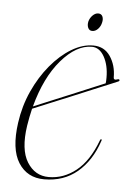

<svg xmlns="http://www.w3.org/2000/svg" viewBox="-45 -571 421 614"><g transform="rotate(5 166.0 -264.0)"><path d="M291 -130Q269.5 -66 225.8 -29.2Q182 7.5 119.5 7.5Q65 7.5 37 -36.5Q9 -80.5 21 -165.5Q28.5 -219.5 50.2 -267.5Q72 -315.5 103 -352.8Q134 -390 169.2 -411.2Q204.5 -432.5 239 -432.5Q274.5 -432.5 293.8 -404Q313 -375.5 313 -337Q313 -326.5 326 -331.5Q330.5 -333 332 -330Q333 -327 329 -325Q326 -323.5 304 -314.5Q282 -305.5 249.2 -291.8Q216.5 -278 180.2 -263Q144 -248 112.2 -235Q80.5 -222 61.5 -214Q55 -187 50.5 -158.5Q39 -81.5 64 -41.2Q89 -1 133.5 -1Q181 -1 221 -32.8Q261 -64.5 286 -131Q287.5 -136 290 -136Q293.5 -136 291 -130ZM235 -428Q185 -428 137 -372.2Q89 -316.5 63.5 -221.5Q84 -230 117 -243.8Q150 -257.5 185.5 -272.2Q221 -287 249.5 -299Q278 -311 289 -315.5Q290 -321 290 -334Q290 -373.5 274.8 -400.8Q259.5 -428 235 -428ZM287 -310Q287 -310 287 -310.5ZM231.5 -478.5Q222 -478.5 218 -487.2Q214 -496 216.5 -507.5Q219.5 -519 228 -527.5Q236.5 -536 246 -536Q256 -536 259.8 -527.5Q263.5 -519 260.5 -507.5Q258 -496 249.8 -487.2Q241.5 -478.5 231.5 -478.5Z"/></g></svg>

Font: Fraunces 144pt Thin
Style: Italic
Weight: 100
Italic angle: -16°
Version: Version 1.000;[b76b70a41]